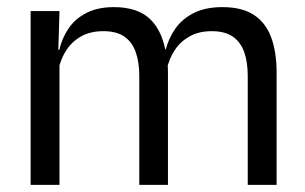

<svg xmlns="http://www.w3.org/2000/svg" viewBox="-20 -519 856 539"><path d="M675.5 0V-305.5Q675.5 -344 665.8 -372.2Q656 -400.5 633.8 -416Q611.5 -431.5 574 -431.5Q538.5 -431.5 512.5 -417Q486.5 -402.5 470.5 -378.2Q454.5 -354 448 -323L435.5 -380.5H445.5Q453.5 -412 472.5 -439Q491.5 -466 524 -482.5Q556.5 -499 604.5 -499Q659 -499 692.2 -477.5Q725.5 -456 741 -414.8Q756.5 -373.5 756.5 -314.5V0ZM66 0V-488H147L143.5 -371L147 -366V0ZM371 0V-305.5Q371 -344 361.2 -372.2Q351.5 -400.5 329.5 -416Q307.5 -431.5 270 -431.5Q234 -431.5 208 -417Q182 -402.5 166 -377.8Q150 -353 143.5 -321.5L128.5 -379H146.5Q154 -412 172.5 -439.2Q191 -466.5 222.8 -482.8Q254.5 -499 300 -499Q367.5 -499 402.8 -464Q438 -429 447 -362Q449.5 -352 450.5 -340.2Q451.5 -328.5 451.5 -317V0Z"/></svg>

Font: Anek Odia Medium
Style: Regular
Weight: 400
Version: Version 1.003